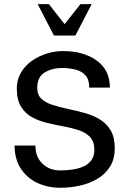

<svg xmlns="http://www.w3.org/2000/svg" viewBox="-20 -885 621 919"><path d="M268.6 13.7Q207 13.7 157.2 -10.3Q107.4 -34.2 78.6 -79.6Q49.8 -125 49.8 -188.5H149.4Q149.4 -133.8 183.1 -101.6Q216.8 -69.3 268.6 -69.3Q293 -69.3 321.3 -72.8Q349.6 -76.2 374.5 -85.9Q399.4 -95.7 415.5 -115.7Q431.6 -135.7 431.6 -168Q431.6 -207 411.6 -228.5Q391.6 -250 358.4 -261.2Q325.2 -272.5 285.6 -279.8Q246.1 -287.1 206.5 -296.4Q167 -305.7 133.8 -323.7Q100.6 -341.8 80.6 -374.5Q60.5 -407.2 60.5 -461.9Q60.5 -503.9 80.1 -537.1Q99.6 -570.3 131.8 -593.3Q164.1 -616.2 203.1 -628.4Q242.2 -640.6 281.2 -640.6Q379.9 -640.6 442.9 -595.2Q505.9 -549.8 505.9 -465.8H407.2Q407.2 -504.9 388.7 -524.9Q370.1 -544.9 340.3 -552.2Q310.5 -559.6 277.3 -559.6Q229.5 -559.6 193.8 -538.1Q158.2 -516.6 158.2 -463.9Q158.2 -430.7 178.2 -412.1Q198.2 -393.6 231.4 -382.8Q264.6 -372.1 304.2 -363.8Q343.8 -355.5 383.3 -344.7Q422.9 -334 456.1 -314.5Q489.3 -294.9 509.3 -261.7Q529.3 -228.5 529.3 -175.8Q529.3 -123 506.3 -86.9Q483.4 -50.8 444.8 -28.3Q406.2 -5.9 360.4 3.9Q314.5 13.7 268.6 13.7ZM238.3 -714.8 160.2 -865.2H213.9L289.1 -769.5L365.2 -865.2H418.9L340.8 -714.8Z"/></svg>

Font: Padauk Book
Style: Regular
Weight: 400
Designer: Debbi Hosken, Becca Hirsbrunner Spalinger
Foundry: SIL International
Version: Version 5.000